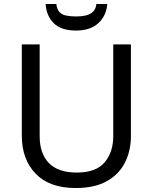

<svg xmlns="http://www.w3.org/2000/svg" viewBox="-20 -938 771 968"><path d="M640 -252Q640 -178 610 -118.5Q580 -59 518.5 -24.5Q457 10 362 10Q229 10 159.5 -62.5Q90 -135 90 -254V-714H180V-251Q180 -164 226.5 -116Q273 -68 367 -68Q464 -68 507.5 -119.5Q551 -171 551 -252V-714H640ZM521 -918Q516 -858 475.5 -821Q435 -784 363 -784Q289 -784 251.5 -820.5Q214 -857 210 -918H264Q267 -891 279.5 -877.5Q292 -864 313.5 -859.5Q335 -855 365 -855Q391 -855 412.5 -860Q434 -865 448.5 -878.5Q463 -892 466 -918Z"/></svg>

Font: Noto Sans Thaana
Style: Regular
Weight: 400
Designer: Monotype Design Team
Foundry: Monotype Imaging Inc.
Version: Version 2.001